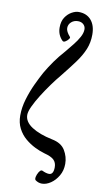

<svg xmlns="http://www.w3.org/2000/svg" viewBox="-104 -770 544 1045"><g transform="rotate(10 168.5 -247.5)"><path d="M207 230Q187 230 170 217Q167 213 167 206.5Q167 200 172 186Q186 153 200 161Q208 165 218 168Q228 171 236 171Q261 171 261 130Q261 105 246 90Q231 75 192 65Q167 58 138.5 44Q110 30 84.5 8.5Q59 -13 43 -44Q27 -75 27 -115Q27 -160 41 -206.5Q55 -253 74.5 -294.5Q94 -336 110 -365Q131 -401 154 -433.5Q177 -466 210 -503Q228 -525 246.5 -548Q265 -571 277.5 -594Q290 -617 290 -637Q290 -653 278.5 -664Q267 -675 248 -675Q226 -675 211 -661.5Q196 -648 196 -628Q196 -609 219 -583Q223 -579 216 -570Q209 -561 199 -555Q189 -549 183 -555Q155 -583 155 -624Q155 -658 169.5 -680Q184 -702 204.5 -713.5Q225 -725 243 -725Q287 -725 312 -696Q337 -667 337 -616Q337 -572 321.5 -534.5Q306 -497 277 -457.5Q248 -418 207 -367Q185 -341 160.5 -307Q136 -273 114 -238Q92 -203 78 -173Q64 -143 64 -125Q64 -87 106 -59.5Q148 -32 220 -17Q272 -7 293 28Q314 63 314 102Q314 139 297 168Q280 197 255.5 213.5Q231 230 207 230Z"/></g></svg>

Font: Junicode Two Beta Condensed Medium
Style: Italic
Weight: 500
Width: 3
Italic angle: -9°
Version: Version 1.053; ttfautohint (v1.8.4)